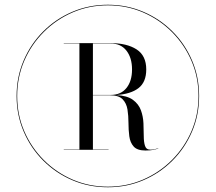

<svg xmlns="http://www.w3.org/2000/svg" viewBox="-20 -780 910 810"><path d="M435 10Q355 10 285.2 -19.8Q215.5 -49.5 162.5 -102.5Q109.5 -155.5 79.8 -225.2Q50 -295 50 -375Q50 -455 79.8 -524.8Q109.5 -594.5 162.5 -647.5Q215.5 -700.5 285.2 -730.2Q355 -760 435 -760Q515 -760 584.8 -730.2Q654.5 -700.5 707.5 -647.5Q760.5 -594.5 790.2 -524.8Q820 -455 820 -375Q820 -295 790.2 -225.2Q760.5 -155.5 707.5 -102.5Q654.5 -49.5 584.8 -19.8Q515 10 435 10ZM435 7.5Q514 7.5 583.2 -22.2Q652.5 -52 705.2 -104.8Q758 -157.5 787.8 -226.8Q817.5 -296 817.5 -375Q817.5 -454 787.8 -523.2Q758 -592.5 705.2 -645.2Q652.5 -698 583.2 -727.8Q514 -757.5 435 -757.5Q356 -757.5 286.8 -727.8Q217.5 -698 164.8 -645.2Q112 -592.5 82.2 -523.2Q52.5 -454 52.5 -375Q52.5 -296 82.2 -226.8Q112 -157.5 164.8 -104.8Q217.5 -52 286.8 -22.2Q356 7.5 435 7.5ZM594 -145Q559 -145 544 -161.8Q529 -178.5 525.5 -205.2Q522 -232 522 -261.8Q522 -291.5 517.8 -318Q513.5 -344.5 497.2 -361.2Q481 -378 444 -378H372V-149.5H438V-148H249V-149.5H315V-596.5H249V-598H447Q515 -598 556 -571.8Q597 -545.5 597 -487Q597 -433.5 564.2 -408.2Q531.5 -383 470 -379Q516.5 -376.5 540.8 -358.8Q565 -341 574.5 -314.8Q584 -288.5 585.2 -259.8Q586.5 -231 586.5 -205.8Q586.5 -180.5 591.8 -164.5Q597 -148.5 615 -148.5Q624.5 -148.5 632.8 -150.5Q641 -152.5 647.5 -155.5L648 -154.5Q641 -150.5 627.5 -147.8Q614 -145 594 -145ZM372 -379.5H447Q490 -379.5 513.5 -408.8Q537 -438 537 -487Q537 -536 513.5 -566.2Q490 -596.5 447 -596.5H372Z"/></svg>

Font: Bodoni Moda 72pt
Style: Regular
Weight: 400
Designer: Owen Earl
Foundry: indestructible type
Version: Version 2.005